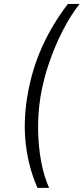

<svg xmlns="http://www.w3.org/2000/svg" viewBox="-20 -781 413 949"><path d="M115.4 -306.8Q136.7 -434.7 187.7 -548.3Q238.6 -661.9 315.7 -761.4H373.2Q329.5 -706 290.8 -630.9Q252.1 -555.8 223.4 -472.1Q194.6 -388.5 180.8 -306.8Q167.3 -225.1 168.3 -141.3Q169.4 -57.5 183.4 17.2Q197.4 92 222.7 147.7H165.1Q121.4 47.9 107.8 -65.7Q94.1 -179.3 115.4 -306.8Z"/></svg>

Font: Inter Light  BETA
Style: Italic
Weight: 300
Italic angle: 9.39999°
Designer: Rasmus Andersson
Foundry: rsms
Version: Version 3.011;git-f93a4a705